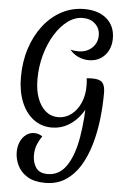

<svg xmlns="http://www.w3.org/2000/svg" viewBox="-70 -855 827 1234"><g transform="rotate(5 343.5 -238.5)"><path d="M524 -263Q508 -192 472 -139.5Q436 -87 387 -58Q338 -29 280 -29Q213 -29 162 -67.5Q111 -106 83 -175Q55 -244 55 -335Q55 -436 83 -521.5Q111 -607 161 -671Q211 -735 278 -770.5Q345 -806 424 -806Q515 -806 568.5 -759.5Q622 -713 622 -633Q622 -589 604 -554.5Q586 -520 554 -500.5Q522 -481 480 -481Q443 -481 410 -496.5Q377 -512 357 -539Q370 -535 382.5 -533.5Q395 -532 408 -532Q461 -532 495.5 -564Q530 -596 530 -645Q530 -690 499 -719Q468 -748 419 -748Q368 -748 322 -714Q276 -680 240 -621.5Q204 -563 183 -488Q162 -413 162 -330Q162 -261 181 -209Q200 -157 234.5 -128Q269 -99 315 -99Q362 -99 399.5 -127.5Q437 -156 458.5 -204.5Q480 -253 480 -314Q480 -339 477 -364ZM280 271Q355 271 401 203.5Q447 136 467.5 16.5Q488 -103 488 -260Q488 -286 485 -312.5Q482 -339 477 -364Q484 -365 495.5 -365.5Q507 -366 514 -366Q561 -366 578.5 -346Q596 -326 596 -280Q596 -196 586 -109.5Q576 -23 553 55.5Q530 134 492.5 195.5Q455 257 399.5 293Q344 329 269 329Q198 329 154 302Q110 275 90 233Q70 191 70 148Q70 110 83.5 80Q97 50 120.5 33Q144 16 173 16Q185 16 198.5 20Q212 24 225 33Q209 55 195.5 86.5Q182 118 182 159Q182 204 204 237.5Q226 271 280 271Z"/></g></svg>

Font: Merienda
Style: Regular
Weight: 400
Designer: Eduardo Rodriguez Tunni
Foundry: Eduardo Rodriguez Tunni
Version: Version 2.001